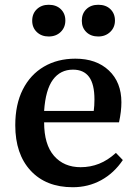

<svg xmlns="http://www.w3.org/2000/svg" viewBox="-20 -771 570 805"><path d="M285 14Q173 14 108.5 -55.5Q44 -125 44 -246Q44 -333 75.5 -395.5Q107 -458 164 -491.5Q221 -525 296 -525Q384 -525 436.5 -475.5Q489 -426 489 -342Q489 -304 479 -258H165Q165 -165 206.5 -117.5Q248 -70 318 -70Q359 -70 395.5 -84.5Q432 -99 466 -130L495 -100Q458 -45 404 -15.5Q350 14 285 14ZM165 -306H373Q376 -327 376 -354Q376 -418 353.5 -448.5Q331 -479 286 -479Q233 -479 202 -437Q171 -395 165 -306ZM392 -618Q361 -618 342 -636.5Q323 -655 323 -684Q323 -714 342 -732.5Q361 -751 392 -751Q424 -751 443 -732.5Q462 -714 462 -685Q462 -656 442 -637Q422 -618 392 -618ZM184 -618Q154 -618 134.5 -636.5Q115 -655 115 -684Q115 -714 134.5 -732.5Q154 -751 184 -751Q216 -751 235 -732.5Q254 -714 254 -685Q254 -656 234.5 -637Q215 -618 184 -618Z"/></svg>

Font: Literata 36pt Medium
Style: Regular
Weight: 500
Designer: Latin by Veronika Burian and Jose Scaglione. Greek by Irene Vlachou. Cyrillic by Vera Evstafieva.
Foundry: TypeTogether
Version: Version 3.002